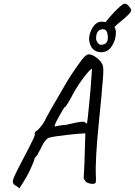

<svg xmlns="http://www.w3.org/2000/svg" viewBox="-20 -972 729 1037"><path d="M537 -814Q499 -814 499 -764Q499 -753 507.5 -741.5Q516 -730 524 -730Q564 -730 562.5 -772Q561 -814 537 -814ZM606 -797Q606 -757 584.5 -723.5Q563 -690 528 -690Q468 -690 461 -760Q461 -792 480.5 -823.5Q500 -855 530 -855Q537 -855 551 -853Q562 -870 598 -907.5Q634 -945 647 -950Q664 -960 688 -922Q692 -912 675.5 -895Q659 -878 633 -857Q607 -836 598 -826Q606 -813 606 -797ZM448 -305H450Q452 -311 462 -414Q470 -491 477 -600Q467 -600 429.5 -550Q392 -500 363 -443Q336 -394 330 -394Q323 -387 297 -340Q271 -293 276 -289Q313 -297 338 -298Q398 -312 415 -314Q432 -316 439 -312Q444 -305 448 -305ZM515 -322Q493 -106 498 -15Q499 -8 498 3Q497 14 497 15Q488 25 464 19Q440 13 437 -1Q432 -5 432 -9.5Q432 -14 436 -90L441 -252L428 -251Q408 -251 339 -243Q270 -235 253 -230Q232 -230 208 -187Q202 -172 192.5 -155.5Q183 -139 183 -137L167 -118Q167 -107 146 -62Q127 -19 85 45L69 33Q53 25 50 15.5Q47 6 55.5 -14.5Q64 -35 82.5 -70.5Q101 -106 134.5 -170.5Q168 -235 168 -245Q164 -260 183 -269Q206 -292 221 -318Q233 -346 326 -504Q363 -570 421 -648Q444 -679 461 -678.5Q478 -678 502 -660Q533 -637 537 -610Q538 -604 538 -593Q538 -582 537.5 -571Q537 -560 535.5 -543Q534 -526 533 -513.5Q532 -501 530 -480Q528 -459 527 -443Q526 -427 515 -322Z"/></svg>

Font: Caveat
Style: Regular
Weight: 400
Designer: Pablo Impallari
Foundry: Creative Lab NY
Version: Version 1.096; ttfautohint (v1.3)